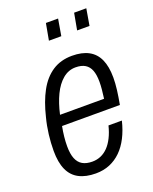

<svg xmlns="http://www.w3.org/2000/svg" viewBox="-138 -800 710 889"><g transform="rotate(-20 217.0 -355.0)"><path d="M179 12Q130 12 96.5 -5.5Q63 -23 46.5 -59.5Q30 -96 30 -153Q30 -192 35 -233Q40 -274 50 -312Q67 -383 94.5 -433.5Q122 -484 163 -511Q204 -538 260 -538Q309 -538 341.5 -520.5Q374 -503 390 -467.5Q406 -432 406 -378Q406 -350 402 -318Q398 -286 391 -248H106Q101 -222 98.5 -198Q96 -174 96 -152Q96 -114 105.5 -90.5Q115 -67 134 -56Q153 -45 182 -45Q205 -45 224.5 -53.5Q244 -62 260 -78.5Q276 -95 288.5 -120Q301 -145 309 -177H375Q364 -132 346 -97Q328 -62 303.5 -38Q279 -14 248 -1Q217 12 179 12ZM115 -300H332Q335 -323 337 -343Q339 -363 339 -381Q339 -416 330.5 -438Q322 -460 304 -471Q286 -482 257 -482Q222 -482 194 -458.5Q166 -435 146.5 -394.5Q127 -354 115 -300ZM184 -640 199 -722H259L245 -640ZM323 -640 338 -722H398L384 -640Z"/></g></svg>

Font: Archivo Condensed Light
Style: Italic
Weight: 300
Width: 3
Italic angle: -10°
Designer: Hector Gatti
Foundry: Omnibus-Type
Version: Version 2.001